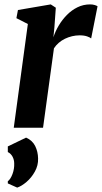

<svg xmlns="http://www.w3.org/2000/svg" viewBox="-20 -580 463 872"><path d="M42.5 0 106.5 -471 54.5 -497.5 61.5 -534.5 210.5 -560 233.5 -545 227 -455 222.5 -410.5Q231 -437.5 246.8 -464Q262.5 -490.5 284 -512.2Q305.5 -534 332 -547Q358.5 -560 389 -560Q401 -560 410 -557.2Q419 -554.5 423 -551.5L394 -405.5Q390 -409.5 376.2 -414.5Q362.5 -419.5 341.5 -419.5Q324.5 -419.5 307.5 -415.5Q290.5 -411.5 275 -404Q259.5 -396.5 246.8 -385.5Q234 -374.5 225 -360.5L175.5 0ZM58 272 15.5 253V243Q28 234 36.8 210.2Q45.5 186.5 44.5 162.5Q44.5 146 37.2 132Q30 118 15.5 110.5V85L98.5 45Q127 57.5 139.8 83.2Q152.5 109 153 140Q154 171 138.5 199Q123 227 100.5 246.2Q78 265.5 58 272Z"/></svg>

Font: Merriweather 36pt
Style: Bold Italic
Weight: 700
Italic angle: -7.8°
Version: Version 2.101